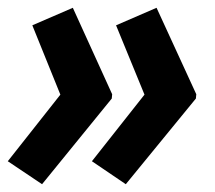

<svg xmlns="http://www.w3.org/2000/svg" viewBox="-26 -518 551 493"><path d="M297 -45 210 -104 345 -275 272 -453 376 -498 478 -276 477 -265ZM82 -45 -6 -104 129 -275 57 -453 161 -498 262 -276 261 -265Z"/></svg>

Font: Noto Sans Condensed
Style: Bold Italic
Weight: 700
Width: 3
Italic angle: -12°
Designer: Monotype Design Team
Foundry: Monotype Imaging Inc.
Version: Version 2.013; ttfautohint (v1.8.4.7-5d5b)